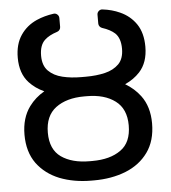

<svg xmlns="http://www.w3.org/2000/svg" viewBox="-52 -768 736 826"><g transform="rotate(-5 315.5 -355.0)"><path d="M172.6 -14.2Q111.9 -38.7 75.6 -87.7Q39.8 -137.4 39.8 -211.6Q39.8 -284.1 75.6 -332.7Q101.6 -367.9 141 -390.6Q103 -407.7 77.1 -435.7Q39.8 -475.9 39.8 -544Q39.8 -602.6 66.1 -641.3Q92 -679.7 136 -699.2Q170.1 -714.1 209.5 -719.5Q218.8 -720.9 225.9 -714.5Q233 -708.1 233 -698.9V-660.5Q233 -653.8 229 -648.3Q225.1 -642.8 218.4 -640.6Q182.9 -629.3 164.1 -611.5Q140.6 -589.8 140.6 -544Q140.6 -501.4 163.7 -478.3Q186.8 -455.3 224.1 -446.4Q260.7 -437.5 305.4 -437.5H325.3Q370.7 -437.5 407.7 -446.4Q444.6 -455.3 467.7 -478.3Q490.1 -501.4 490.1 -544Q490.1 -589.5 467 -611.5Q447.4 -629.3 412.3 -640.6Q405.9 -642.8 401.8 -648.3Q397.7 -653.8 397.7 -660.5V-698.9Q397.7 -708.1 404.8 -714.5Q411.9 -720.9 421.2 -719.5Q461.6 -714.8 495.7 -699.2Q539.4 -679.7 565.3 -641.3Q590.9 -603 590.9 -544Q590.9 -475.9 554 -435.7Q528.1 -407.7 490.1 -390.6Q529.5 -367.2 555 -333.1Q590.9 -285.2 590.9 -213.1Q590.9 -137.8 555 -88.1Q519.5 -38.7 458.1 -14.2Q397 9.9 321 9.9H309.7Q234.4 9.9 172.6 -14.2ZM186.8 -106.5Q233.3 -73.9 309.7 -73.9H321Q398.1 -73.9 443.9 -106.9Q490.1 -139.2 490.1 -213.1Q490.1 -284.4 443.9 -318.9Q397.7 -353.7 321 -353.7H309.7Q233.3 -353.7 186.8 -318.9Q140.6 -284.1 140.6 -211.6Q140.6 -139.2 186.8 -106.5Z"/></g></svg>

Font: DeltaSans
Style: Regular
Weight: 400
Designer: Rasmus Andersson
Foundry: rsms
Version: Version 3.012